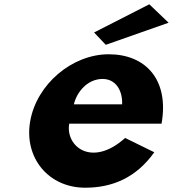

<svg xmlns="http://www.w3.org/2000/svg" viewBox="-20 -860 806 895"><path d="M324.3 -373.6C338 -431.5 387.9 -492 458.3 -492C518.3 -492 551.8 -440.2 549.3 -373.6ZM563.3 -216.9C408.3 -77.5 284 -177.5 302.7 -283.6H733.1C769.3 -488.8 658.9 -607 486.8 -607C315.8 -607 151.1 -467.3 120.8 -295.4C90.7 -124.8 206 15 376.9 15C502.5 15 614.2 -30.6 699.2 -150.3ZM418.6 -708.6 473.1 -651.1 765.9 -754.1 676 -840Z"/></svg>

Font: Hussar Wysoki
Style: Obl
Weight: 700
Foundry: Cannot Into Space Fonts
Version: Version 0.92